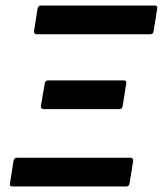

<svg xmlns="http://www.w3.org/2000/svg" viewBox="-20 -675 589 695"><path d="M25 0Q14 0 16 -11L29 -93Q31 -104 41 -104H452Q463 -104 462 -93L449 -11Q447 0 437 0ZM138 -280Q134 -280 130.5 -283Q127 -286 128 -291L142 -373Q144 -384 154 -384H428Q439 -384 437 -373L424 -291Q422 -280 412 -280ZM113 -551Q102 -551 103 -562L116 -644Q118 -655 128 -655H540Q551 -655 549 -644L536 -562Q535 -551 523 -551Z"/></svg>

Font: Sofia Sans Semi Condensed
Style: Bold Italic
Weight: 700
Italic angle: -9°
Version: Version 4.100